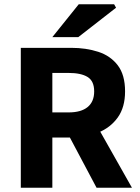

<svg xmlns="http://www.w3.org/2000/svg" viewBox="-20 -875 653 895"><path d="M77 0V-652H312Q381 -652 438 -633.5Q495 -615 529 -570.5Q563 -526 563 -449Q563 -375 529 -327.5Q495 -280 438 -257Q381 -234 312 -234H224V0ZM224 -351H300Q358 -351 388.5 -376Q419 -401 419 -449Q419 -497 388.5 -516Q358 -535 300 -535H224ZM430 0 285 -273 387 -368 595 0ZM224 -702 347 -855H512L521 -839L345 -702Z"/></svg>

Font: Mada
Style: Bold
Weight: 700
Designer: Khaled Hosny
Version: Version 1.5